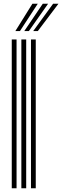

<svg xmlns="http://www.w3.org/2000/svg" viewBox="-20 -1012 334 1032"><path d="M146.5 0V-800H172.2V0ZM43.2 0V-800H69V0ZM94.8 0V-800H120.8V0ZM62.5 -845 154.2 -992H183L87.2 -845ZM158.5 -845 265.5 -992H294.2L183.2 -845ZM110.5 -845 210 -992H238.5L135.2 -845Z"/></svg>

Font: Big Shoulders Inline Display Thin ExtraBold
Style: Regular
Weight: 800
Version: Version 2.002